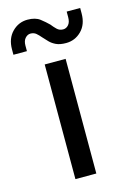

<svg xmlns="http://www.w3.org/2000/svg" viewBox="-157 -770 552 825"><g transform="rotate(-15 118.5 -357.5)"><path d="M73 0V-510H166V0ZM186 -575Q159 -575 142 -583Q125 -591 114 -602.5Q103 -614 93 -625Q83 -637 73 -645.5Q63 -654 48 -654Q35 -654 24.5 -642.5Q14 -631 14 -610V-585H-46V-609Q-46 -657 -17.5 -686Q11 -715 51 -715Q86 -715 106 -699.5Q126 -684 141 -669Q151 -656 162 -645.5Q173 -635 189 -635Q203 -635 213 -646.5Q223 -658 223 -680V-705H283V-681Q283 -632 254.5 -603.5Q226 -575 186 -575Z"/></g></svg>

Font: MuseoModerno Thin
Style: Regular
Weight: 400
Version: Version 1.003